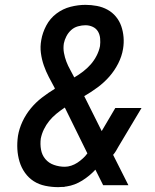

<svg xmlns="http://www.w3.org/2000/svg" viewBox="-20 -763 640 791"><path d="M220 8Q193 8 166.5 2.5Q140 -3 119 -16.5Q98 -30 83 -51Q68 -72 60.5 -97Q53 -122 51.5 -148.5Q50 -175 54 -203Q59 -233 72.5 -262Q86 -291 106.5 -316Q127 -341 153 -361Q179 -381 207 -398H206L205 -400V-401Q193 -423 181 -446Q169 -469 160.5 -493.5Q152 -518 148.5 -544.5Q145 -571 150 -598Q155 -628 170.5 -657.5Q186 -687 212.5 -707Q239 -727 270.5 -735Q302 -743 332 -743Q356 -743 379.5 -738.5Q403 -734 423 -723Q443 -712 457.5 -694.5Q472 -677 479.5 -655.5Q487 -634 489 -610Q491 -586 487 -562Q482 -531 467 -501.5Q452 -472 430.5 -447.5Q409 -423 382 -403Q355 -383 327 -367Q328 -365 329 -363Q330 -361 331 -359L399 -223L455 -318H563L468 -159Q463 -150 458 -141.5Q453 -133 446 -125L509 0H405L373 -64Q349 -38 318.5 -19Q288 0 255 5L247 6L245 7H238ZM286 -444Q305 -455 322.5 -468.5Q340 -482 354 -498Q368 -514 378 -533.5Q388 -553 392 -573Q394 -589 392.5 -605Q391 -621 383.5 -633.5Q376 -646 362 -652.5Q348 -659 332 -659Q317 -659 301 -654.5Q285 -650 273 -639Q261 -628 253.5 -613.5Q246 -599 243 -584Q240 -564 243.5 -545Q247 -526 253.5 -509Q260 -492 269 -476Q278 -460 286 -444ZM247 -76Q260 -76 273.5 -80.5Q287 -85 298.5 -92.5Q310 -100 321 -110Q332 -120 340 -131L247 -320Q229 -308 212.5 -294.5Q196 -281 183 -265Q170 -249 161 -230.5Q152 -212 148 -192Q145 -169 149 -146.5Q153 -124 167 -107.5Q181 -91 202.5 -83.5Q224 -76 247 -76Z"/></svg>

Font: Iosevka Aile Medium Oblique
Style: Regular
Weight: 500
Italic angle: -9°
Designer: Belleve Invis
Foundry: Belleve Invis
Version: Version 31.1.0; ttfautohint (v1.8.4)